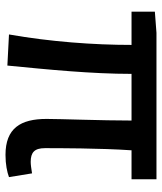

<svg xmlns="http://www.w3.org/2000/svg" viewBox="36 -626 603 716"><g transform="rotate(90 338.0 -268.5)"><path d="M558 13C594 13 622 7 641 0L627 -86C608 -83 595 -81 584 -81C549 -81 533 -95 533 -134C533 -178 533 -341 541 -457H649V-550H103L24 -544V-457H148C148 -316 136 -153 109 0L225 6C240 -147 256 -308 256 -457H430C430 -346 424 -190 424 -140C424 -43 459 13 558 13Z"/></g></svg>

Font: Spoqa Han Sans Neo Medium
Style: Regular
Weight: 500
Designer: [Spoqa Han Sans Neo] Dong-huui Kim  Younghwa Kang  Yujin Lee  [Noto Sans] Ryoko NISHIZUKA  (kana & ideographs); Paul D. 
Foundry: Spoqa (http://www.spoqa-han-sans.com)
Version: Version 1.000